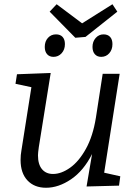

<svg xmlns="http://www.w3.org/2000/svg" viewBox="-20 -876 645 905"><path d="M471 -62 547 -45 541 -1 388 3 414 -150Q374 -71 315 -31Q256 9 197 9Q142 9 109.5 -25.5Q77 -60 77 -122Q77 -146 81 -167L128 -465L53 -481L60 -526L219 -532L163 -183Q159 -155 159 -144Q159 -101 178 -78.5Q197 -56 230 -56Q269 -56 310.5 -85.5Q352 -115 385 -174.5Q418 -234 432 -321L464 -528H544ZM367 -766 510 -856 533 -821 383 -702 335 -698 214 -821 247 -856ZM286 -668Q286 -642 270.5 -625Q255 -608 232 -608Q213 -608 202 -620.5Q191 -633 191 -655Q191 -681 206 -697.5Q221 -714 244 -714Q264 -714 275 -702Q286 -690 286 -668ZM510 -668Q510 -642 495 -625Q480 -608 457 -608Q438 -608 427 -620.5Q416 -633 416 -655Q416 -680 431 -697Q446 -714 468 -714Q488 -714 499 -702Q510 -690 510 -668Z"/></svg>

Font: Bitter Pro
Style: Italic
Weight: 400
Italic angle: -9°
Designer: Sol Matas, and Bitter project Authors
Foundry: Sol Matas
Version: Version 1.010